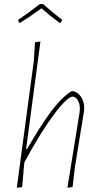

<svg xmlns="http://www.w3.org/2000/svg" viewBox="-20 -902 486 926"><path d="M386 -377 385 -364 342 -101 330 0 305 4 364 -361 365 -376Q366 -401 355 -418.5Q344 -436 331 -436Q305 -436 241 -351Q177 -266 98 -120L96 -106L87 0L61 4L143 -608L149 -698L175 -702L106 -184H111Q175 -295 225 -362.5Q275 -430 324 -462H335Q359 -455 373 -431.5Q387 -408 386 -377ZM67 -806Q104 -830 172 -882H188Q240 -837 280 -806L272 -792H267Q227 -821 180 -862Q133 -827 77 -792H72Z"/></svg>

Font: Luna Sans Thin
Style: Italic
Weight: 250
Italic angle: -7°
Designer: Juan Pablo del Peral
Foundry: Huerta Tipografica
Version: Version 2.001; ttfautohint (v1.5)